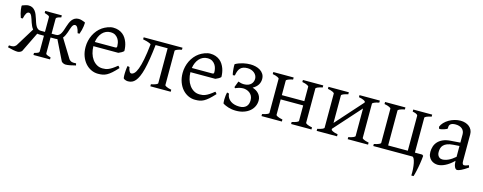

<svg xmlns="http://www.w3.org/2000/svg" viewBox="-28 -1098 4813 1912"><g transform="rotate(15 2378.5 -142.0)"><path d="M706.5 -8.8Q676.3 -0.5 649.2 4.6Q622.1 9.8 604 9.8Q591.3 9.8 578.6 3.9Q565.9 -2 559.6 -10.3L459.5 -214.4Q451.7 -212.4 440.9 -212.4H389.6V-50.8Q389.6 -46.9 390.6 -43.7Q391.6 -40.5 396.2 -37.4Q400.9 -34.2 411.4 -30Q421.9 -25.9 440.9 -21V0H270V-21Q286.1 -25.4 296.1 -28.8Q306.2 -32.2 311.8 -35.6Q317.4 -39.1 319.3 -42.7Q321.3 -46.4 321.3 -50.8V-212.4H270.5Q259.3 -212.4 251.5 -214.4L151.9 -10.3Q145.5 -2 132.8 3.9Q120.1 9.8 107.4 9.8Q89.4 9.8 62.3 4.6Q35.2 -0.5 4.9 -8.8L9.8 -29.3Q24.9 -28.3 35.6 -28.6Q46.4 -28.8 54.4 -31Q62.5 -33.2 68.8 -37.8Q75.2 -42.5 82.5 -50.3L201.7 -244.1Q190.4 -257.3 182.9 -273.7Q175.3 -290 169.4 -306.9Q163.6 -323.7 158.7 -339.6Q153.8 -355.5 147.9 -367.9Q142.1 -380.4 135 -387.9Q127.9 -395.5 117.7 -395.5Q103.5 -395.5 92.8 -379.4Q82 -363.3 72.8 -323.2H53.2Q45.4 -343.8 40 -365.2Q34.7 -386.7 32.2 -404.5Q29.8 -422.4 29.5 -434.1Q29.3 -445.8 31.7 -446.8Q47.4 -452.6 64.5 -458.3Q81.5 -463.9 97.7 -463.9Q121.1 -463.9 137.5 -454.8Q153.8 -445.8 165.5 -430.7Q177.2 -415.5 185.1 -396.5Q192.9 -377.4 199.2 -357.7Q205.6 -337.9 211.9 -318.8Q218.3 -299.8 226.8 -284.7Q235.4 -269.5 247.3 -260.5Q259.3 -251.5 276.9 -251.5H321.3V-403.3Q321.3 -406.7 320.1 -409.9Q318.8 -413.1 313.7 -416.3Q308.6 -419.4 298.3 -423.3Q288.1 -427.2 270 -433.1V-454.1H440.9V-433.1Q423.8 -429.2 413.8 -425.8Q403.8 -422.4 398.4 -418.9Q393.1 -415.5 391.4 -411.6Q389.6 -407.7 389.6 -403.3V-251.5H434.6Q452.1 -251.5 464.1 -260.5Q476.1 -269.5 484.6 -284.7Q493.2 -299.8 499.5 -318.8Q505.9 -337.9 512.2 -357.7Q518.6 -377.4 526.4 -396.5Q534.2 -415.5 545.9 -430.7Q557.6 -445.8 574 -454.8Q590.3 -463.9 613.8 -463.9Q629.9 -463.9 647 -458.3Q664.1 -452.6 679.7 -446.8Q682.1 -445.8 681.9 -434.1Q681.6 -422.4 679.2 -404.5Q676.8 -386.7 671.4 -365.2Q666 -343.8 658.2 -323.2H638.7Q629.4 -363.3 618.7 -379.4Q607.9 -395.5 593.8 -395.5Q583.5 -395.5 576.2 -387.9Q568.8 -380.4 563.2 -367.9Q557.6 -355.5 552.7 -339.6Q547.9 -323.7 542 -306.9Q536.1 -290 528.3 -273.7Q520.5 -257.3 509.8 -244.1L628.9 -50.3Q636.2 -42.5 642.6 -37.8Q648.9 -33.2 657 -31Q665 -28.8 675.5 -28.6Q686 -28.3 701.7 -29.3Z M953.6 -417.5Q928.2 -417.5 907 -407.7Q885.7 -397.9 869.4 -380.1Q853 -362.3 842 -337.6Q831.1 -313 826.7 -283.2H1035.6Q1046.9 -283.2 1050.5 -286.9Q1054.2 -290.5 1054.2 -300.8Q1054.2 -314 1050.5 -333.7Q1046.9 -353.5 1035.9 -372.3Q1024.9 -391.1 1005.1 -404.3Q985.4 -417.5 953.6 -417.5ZM1134.3 -272Q1125.5 -262.2 1110.8 -253.9Q1096.2 -245.6 1080.6 -239.3H823.7Q824.2 -201.2 834.2 -166.7Q844.2 -132.3 863 -106.2Q881.8 -80.1 908.4 -64.5Q935.1 -48.8 968.3 -48.8Q983.4 -48.8 997.8 -50.8Q1012.2 -52.7 1028.8 -59.6Q1045.4 -66.4 1065.7 -79.6Q1085.9 -92.8 1113.3 -115.2Q1119.6 -111.8 1124.3 -105.5Q1128.9 -99.1 1131.3 -95.2Q1098.6 -59.6 1074 -37.8Q1049.3 -16.1 1027.6 -4.4Q1005.9 7.3 984.6 11Q963.4 14.6 938.5 14.6Q900.9 14.6 866.9 -1.5Q833 -17.6 807.1 -47.1Q781.2 -76.7 765.9 -118.4Q750.5 -160.2 750.5 -211.9Q750.5 -244.6 757.8 -276.4Q765.1 -308.1 779.1 -336.4Q793 -364.7 813 -388.7Q833 -412.6 858.4 -430.2Q869.1 -437.5 882.6 -444.6Q896 -451.7 910.6 -457Q925.3 -462.4 939.7 -465.6Q954.1 -468.8 967.3 -468.8Q999 -468.8 1023.9 -460Q1048.8 -451.2 1067.4 -436.3Q1085.9 -421.4 1098.6 -401.6Q1111.3 -381.8 1119.4 -359.9Q1127.4 -337.9 1130.9 -315.2Q1134.3 -292.5 1134.3 -272Z M1475.1 0V-21Q1507.3 -27.3 1525.4 -35.2Q1543.5 -43 1543.5 -49.8V-410.2H1419.4Q1410.2 -326.7 1399.9 -263.2Q1389.6 -199.7 1377.7 -152.8Q1365.7 -106 1351.8 -75Q1337.9 -43.9 1321.8 -24.9Q1305.7 -5.9 1287.1 2Q1268.6 9.8 1246.6 9.8Q1234.4 9.8 1222.4 5.9Q1210.4 2 1200.7 -4.9Q1198.7 -6.3 1197.5 -14.2Q1196.3 -22 1195.8 -33.4Q1195.3 -44.9 1195.8 -58.8Q1196.3 -72.8 1197.3 -86.9Q1198.2 -101.1 1200 -114.3Q1201.7 -127.4 1204.1 -136.7L1225.1 -131.3Q1227.5 -113.8 1231.7 -102.8Q1235.8 -91.8 1240.5 -85.2Q1245.1 -78.6 1249.8 -76.4Q1254.4 -74.2 1258.3 -74.2Q1274.4 -74.7 1289.8 -90.6Q1305.2 -106.4 1319.6 -144Q1334 -181.6 1346.4 -244.6Q1358.9 -307.6 1369.1 -403.3Q1368.7 -406.2 1361.8 -409.9Q1355 -413.6 1343.5 -417.7Q1332 -421.9 1316.9 -425.8Q1301.8 -429.7 1284.7 -433.1V-454.1H1685.1V-433.1Q1651.9 -426.3 1634.3 -418.2Q1616.7 -410.2 1616.7 -403.3V-50.8Q1616.7 -44.9 1633.1 -36.4Q1649.4 -27.8 1685.1 -21V0Z M1954.1 -417.5Q1928.7 -417.5 1907.5 -407.7Q1886.2 -397.9 1869.9 -380.1Q1853.5 -362.3 1842.5 -337.6Q1831.5 -313 1827.1 -283.2H2036.1Q2047.4 -283.2 2051 -286.9Q2054.7 -290.5 2054.7 -300.8Q2054.7 -314 2051 -333.7Q2047.4 -353.5 2036.4 -372.3Q2025.4 -391.1 2005.6 -404.3Q1985.8 -417.5 1954.1 -417.5ZM2134.8 -272Q2126 -262.2 2111.3 -253.9Q2096.7 -245.6 2081.1 -239.3H1824.2Q1824.7 -201.2 1834.7 -166.7Q1844.7 -132.3 1863.5 -106.2Q1882.3 -80.1 1908.9 -64.5Q1935.5 -48.8 1968.8 -48.8Q1983.9 -48.8 1998.3 -50.8Q2012.7 -52.7 2029.3 -59.6Q2045.9 -66.4 2066.2 -79.6Q2086.4 -92.8 2113.8 -115.2Q2120.1 -111.8 2124.8 -105.5Q2129.4 -99.1 2131.8 -95.2Q2099.1 -59.6 2074.5 -37.8Q2049.8 -16.1 2028.1 -4.4Q2006.3 7.3 1985.1 11Q1963.9 14.6 1939 14.6Q1901.4 14.6 1867.4 -1.5Q1833.5 -17.6 1807.6 -47.1Q1781.7 -76.7 1766.4 -118.4Q1751 -160.2 1751 -211.9Q1751 -244.6 1758.3 -276.4Q1765.6 -308.1 1779.5 -336.4Q1793.5 -364.7 1813.5 -388.7Q1833.5 -412.6 1858.9 -430.2Q1869.6 -437.5 1883.1 -444.6Q1896.5 -451.7 1911.1 -457Q1925.8 -462.4 1940.2 -465.6Q1954.6 -468.8 1967.8 -468.8Q1999.5 -468.8 2024.4 -460Q2049.3 -451.2 2067.9 -436.3Q2086.4 -421.4 2099.1 -401.6Q2111.8 -381.8 2119.9 -359.9Q2127.9 -337.9 2131.3 -315.2Q2134.8 -292.5 2134.8 -272Z M2553.7 -142.1Q2553.7 -109.4 2540 -80.8Q2526.4 -52.2 2501.2 -31Q2476.1 -9.8 2440.4 2.4Q2404.8 14.6 2360.8 14.6Q2337.9 14.6 2318.1 11.5Q2298.3 8.3 2281.5 3.2Q2264.6 -2 2250.7 -8.3Q2236.8 -14.6 2225.6 -21Q2222.7 -23.4 2221.4 -35.9Q2220.2 -48.3 2220.5 -65.7Q2220.7 -83 2222.9 -102.5Q2225.1 -122.1 2229 -138.2L2250 -132.8Q2252 -107.9 2263.4 -89.4Q2274.9 -70.8 2292.7 -58.6Q2310.5 -46.4 2333.5 -40.3Q2356.4 -34.2 2381.8 -34.2Q2406.7 -34.2 2424.3 -40.8Q2441.9 -47.4 2453.4 -59.1Q2464.8 -70.8 2470.2 -87.4Q2475.6 -104 2475.6 -124.5Q2475.6 -149.9 2466.1 -168Q2456.5 -186 2441.4 -197.5Q2426.3 -209 2408.2 -214.4Q2390.1 -219.7 2373.5 -219.7Q2361.3 -219.7 2349.1 -217.5Q2336.9 -215.3 2326.4 -211.9Q2315.9 -208.5 2307.6 -205.1Q2299.3 -201.7 2294.9 -199.7L2286.1 -209.5L2310.1 -272.5Q2323.2 -267.1 2339.1 -263.9Q2355 -260.7 2369.6 -260.7Q2395 -260.7 2413.1 -268.1Q2431.2 -275.4 2442.4 -287.1Q2453.6 -298.8 2458.7 -313.2Q2463.9 -327.6 2463.9 -341.8Q2463.9 -359.9 2455.8 -375.2Q2447.8 -390.6 2434.1 -401.6Q2420.4 -412.6 2402.6 -418.7Q2384.8 -424.8 2365.2 -424.8Q2340.3 -424.8 2322.5 -418.9Q2304.7 -413.1 2292.2 -400.6Q2279.8 -388.2 2272.2 -368.7Q2264.6 -349.1 2260.3 -322.3L2239.7 -319.3Q2237.3 -324.2 2235.4 -334.5Q2233.4 -344.7 2231.9 -356.9Q2230.5 -369.1 2229.5 -381.8Q2228.5 -394.5 2228 -405.3Q2227.5 -416 2228 -423.1Q2228.5 -430.2 2229.5 -430.7Q2247.6 -440.9 2267.6 -448.2Q2287.6 -455.6 2307.6 -460.2Q2327.6 -464.8 2346.9 -466.8Q2366.2 -468.8 2383.3 -468.8Q2410.2 -468.8 2436.8 -462.4Q2463.4 -456.1 2484.6 -442.6Q2505.9 -429.2 2519 -408Q2532.2 -386.7 2532.2 -357.4Q2532.2 -325.2 2515.6 -298.1Q2499 -271 2462.4 -250.5Q2481.9 -244.6 2498.5 -234.9Q2515.1 -225.1 2527.3 -211.4Q2539.6 -197.8 2546.6 -180.2Q2553.7 -162.6 2553.7 -142.1Z M2926.3 0V-21Q2959.5 -27.8 2977.1 -35.9Q2994.6 -43.9 2994.6 -50.8V-210H2762.7V-50.8Q2762.7 -44.9 2779.1 -36.4Q2795.4 -27.8 2831.1 -21V0H2621.1V-21Q2654.3 -27.8 2671.9 -35.9Q2689.5 -43.9 2689.5 -50.8V-403.3Q2689.5 -409.2 2673.1 -417.7Q2656.7 -426.3 2621.1 -433.1V-454.1H2831.1V-433.1Q2797.9 -426.3 2780.3 -418.2Q2762.7 -410.2 2762.7 -403.3V-253.9H2994.6V-403.3Q2994.6 -409.2 2978.3 -417.7Q2961.9 -426.3 2926.3 -433.1V-454.1H3136.2V-433.1Q3103 -426.3 3085.4 -418.2Q3067.9 -410.2 3067.9 -403.3V-50.8Q3067.9 -44.9 3084.2 -36.4Q3100.6 -27.8 3136.2 -21V0Z M3509.8 0V-21Q3543 -27.8 3560.5 -35.9Q3578.1 -43.9 3578.1 -50.8V-335L3331.5 -59.6V-50.8Q3331.5 -44.9 3347.9 -36.4Q3364.3 -27.8 3399.9 -21V0H3189.9V-21Q3223.1 -27.8 3240.7 -35.9Q3258.3 -43.9 3258.3 -50.8V-403.3Q3258.3 -409.2 3241.9 -417.7Q3225.6 -426.3 3189.9 -433.1V-454.1H3399.9V-433.1Q3366.7 -426.3 3349.1 -418.2Q3331.5 -410.2 3331.5 -403.3V-119.6L3578.1 -395.5V-403.3Q3578.1 -409.2 3561.8 -417.7Q3545.4 -426.3 3509.8 -433.1V-454.1H3719.7V-433.1Q3686.5 -426.3 3668.9 -418.2Q3651.4 -410.2 3651.4 -403.3V-50.8Q3651.4 -44.9 3667.7 -36.4Q3684.1 -27.8 3719.7 -21V0Z M3983.4 -454.1V-433.1Q3951.2 -426.8 3933.6 -418.9Q3916 -411.1 3915 -404.3V-43.9H4117.7V-403.3Q4117.7 -406.2 4116 -409.9Q4114.3 -413.6 4108.6 -417.7Q4103 -421.9 4092.3 -425.8Q4081.5 -429.7 4064 -433.1V-454.1H4259.3V-433.1Q4226.1 -426.3 4208.5 -418.2Q4190.9 -410.2 4190.9 -403.3V-43.9H4266.1L4278.8 -34.2Q4277.8 -17.1 4275.1 3.2Q4272.5 23.4 4269.3 44.7Q4266.1 65.9 4262 86.9Q4257.8 107.9 4253.7 126.7Q4249.5 145.5 4245.6 160.6Q4241.7 175.8 4238.3 185.5H4215.3Q4216.8 152.3 4214.6 119.1Q4212.4 85.9 4207 59.6Q4201.7 33.2 4193.6 16.6Q4185.5 0 4175.3 0H3773.4V-21Q3806.6 -27.8 3824.2 -35.9Q3841.8 -43.9 3841.8 -50.8V-403.3Q3841.8 -409.2 3825.4 -417.7Q3809.1 -426.3 3773.4 -433.1V-454.1Z M4470.2 -48.8Q4499.5 -48.8 4532.5 -63.7Q4565.4 -78.6 4602.5 -110.8V-222.7L4539.6 -218.3Q4502 -215.8 4478.3 -206.3Q4454.6 -196.8 4440.9 -182.4Q4427.2 -168 4422.4 -149.9Q4417.5 -131.8 4417.5 -111.8Q4417.5 -92.3 4423.3 -80.1Q4429.2 -67.9 4437.5 -60.8Q4445.8 -53.7 4454.8 -51.3Q4463.9 -48.8 4470.2 -48.8ZM4750.5 -40Q4709 -11.2 4681.9 1.7Q4654.8 14.6 4641.1 14.6Q4625 14.6 4614.3 -7.8Q4603.5 -30.3 4602.5 -69.8Q4580.6 -47.9 4558.6 -31.7Q4536.6 -15.6 4515.6 -5.4Q4494.6 4.9 4475.8 9.8Q4457 14.6 4441.4 14.6Q4423.8 14.6 4405.3 8.8Q4386.7 2.9 4371.8 -9.8Q4356.9 -22.5 4347.2 -42.5Q4337.4 -62.5 4337.4 -90.8Q4337.4 -119.6 4345.9 -147Q4354.5 -174.3 4374 -196Q4393.6 -217.8 4425 -232.2Q4456.5 -246.6 4502.4 -250L4602.5 -257.3V-342.8Q4602.5 -359.4 4596.4 -373.8Q4590.3 -388.2 4578.1 -398.7Q4565.9 -409.2 4547.9 -414.8Q4529.8 -420.4 4505.9 -419.9Q4474.1 -418.9 4458.5 -405.8Q4442.9 -392.6 4445.8 -363.3Q4446.3 -358.9 4435.8 -353.3Q4425.3 -347.7 4410.9 -343.3Q4396.5 -338.9 4382.6 -336.4Q4368.7 -334 4362.8 -335.4L4356 -354.5Q4365.2 -378.9 4385 -399.7Q4404.8 -420.4 4430.9 -435.8Q4457 -451.2 4487.8 -460Q4518.6 -468.8 4549.3 -468.8Q4576.2 -468.8 4599.1 -461.4Q4622.1 -454.1 4639.2 -440.4Q4656.2 -426.8 4666 -407Q4675.8 -387.2 4675.8 -362.3V-86.9Q4675.8 -66.4 4681.2 -57.6Q4686.5 -48.8 4695.3 -48.8Q4702.1 -48.8 4712.9 -51.3Q4723.6 -53.7 4743.2 -62Z"/></g></svg>

Font: Gentium Unicode
Style: Regular
Weight: 400
Version: Version 1.009